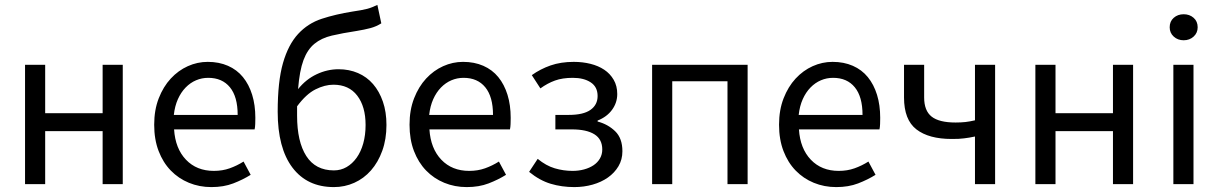

<svg xmlns="http://www.w3.org/2000/svg" viewBox="-20 -750 4963 782"><path d="M82 0V-486H164V-289H398V-486H480V0H398V-216H164V0Z M841 12Q792 12 749.5 -5.5Q707 -23 675.5 -55.5Q644 -88 626 -135Q608 -182 608 -242Q608 -302 626.5 -349.5Q645 -397 675.5 -430Q706 -463 745 -480.5Q784 -498 826 -498Q872 -498 908.5 -482Q945 -466 969.5 -436Q994 -406 1007 -364Q1020 -322 1020 -270Q1020 -257 1019.5 -244.5Q1019 -232 1017 -223H689Q694 -145 737.5 -99.5Q781 -54 851 -54Q886 -54 915.5 -64.5Q945 -75 972 -92L1001 -38Q969 -18 930 -3Q891 12 841 12ZM688 -282H948Q948 -356 916.5 -394.5Q885 -433 828 -433Q802 -433 778.5 -423Q755 -413 736 -393.5Q717 -374 704.5 -346Q692 -318 688 -282Z M1340 12Q1231 12 1171 -67.5Q1111 -147 1111 -295Q1111 -418 1132.5 -493Q1154 -568 1194 -611.5Q1234 -655 1290.5 -673.5Q1347 -692 1416 -703Q1436 -706 1450 -708.5Q1464 -711 1475.5 -714Q1487 -717 1496.5 -721Q1506 -725 1517 -730L1533 -655Q1513 -642 1488.5 -635.5Q1464 -629 1433 -624Q1374 -615 1331.5 -605Q1289 -595 1260.5 -571.5Q1232 -548 1216 -505Q1200 -462 1194 -387Q1226 -427 1269.5 -447.5Q1313 -468 1359 -468Q1402 -468 1438 -452.5Q1474 -437 1499.5 -407.5Q1525 -378 1539.5 -336Q1554 -294 1554 -241Q1554 -183 1537 -136Q1520 -89 1491 -56Q1462 -23 1423 -5.5Q1384 12 1340 12ZM1340 -56Q1368 -56 1391.5 -69.5Q1415 -83 1432.5 -107.5Q1450 -132 1459.5 -166Q1469 -200 1469 -241Q1469 -316 1435 -360.5Q1401 -405 1338 -405Q1303 -405 1265 -386Q1227 -367 1190 -317V-279Q1190 -173 1227.5 -114.5Q1265 -56 1340 -56Z M1881 12Q1832 12 1789.5 -5.5Q1747 -23 1715.5 -55.5Q1684 -88 1666 -135Q1648 -182 1648 -242Q1648 -302 1666.5 -349.5Q1685 -397 1715.5 -430Q1746 -463 1785 -480.5Q1824 -498 1866 -498Q1912 -498 1948.5 -482Q1985 -466 2009.5 -436Q2034 -406 2047 -364Q2060 -322 2060 -270Q2060 -257 2059.5 -244.5Q2059 -232 2057 -223H1729Q1734 -145 1777.5 -99.5Q1821 -54 1891 -54Q1926 -54 1955.5 -64.5Q1985 -75 2012 -92L2041 -38Q2009 -18 1970 -3Q1931 12 1881 12ZM1728 -282H1988Q1988 -356 1956.5 -394.5Q1925 -433 1868 -433Q1842 -433 1818.5 -423Q1795 -413 1776 -393.5Q1757 -374 1744.5 -346Q1732 -318 1728 -282Z M2319 12Q2268 12 2223 -1.5Q2178 -15 2135 -50L2170 -103Q2204 -75 2239.5 -64.5Q2275 -54 2312 -54Q2337 -54 2359 -60Q2381 -66 2397.5 -77Q2414 -88 2423.5 -104.5Q2433 -121 2433 -141Q2433 -183 2401 -203Q2369 -223 2309 -223H2242V-282H2297Q2356 -282 2385 -302.5Q2414 -323 2414 -359Q2414 -396 2386 -414.5Q2358 -433 2313 -433Q2271 -433 2240.5 -422Q2210 -411 2181 -390L2146 -444Q2181 -469 2222.5 -483.5Q2264 -498 2317 -498Q2353 -498 2385 -490Q2417 -482 2441 -466Q2465 -450 2479.5 -425Q2494 -400 2494 -367Q2494 -332 2473 -303Q2452 -274 2414 -259V-255Q2456 -244 2485.5 -215.5Q2515 -187 2515 -134Q2515 -100 2499 -73Q2483 -46 2456 -27Q2429 -8 2393.5 2Q2358 12 2319 12Z M2636 0V-486H3025V0H2943V-419H2718V0Z M3386 12Q3337 12 3294.5 -5.5Q3252 -23 3220.5 -55.5Q3189 -88 3171 -135Q3153 -182 3153 -242Q3153 -302 3171.5 -349.5Q3190 -397 3220.5 -430Q3251 -463 3290 -480.5Q3329 -498 3371 -498Q3417 -498 3453.5 -482Q3490 -466 3514.5 -436Q3539 -406 3552 -364Q3565 -322 3565 -270Q3565 -257 3564.5 -244.5Q3564 -232 3562 -223H3234Q3239 -145 3282.5 -99.5Q3326 -54 3396 -54Q3431 -54 3460.5 -64.5Q3490 -75 3517 -92L3546 -38Q3514 -18 3475 -3Q3436 12 3386 12ZM3233 -282H3493Q3493 -356 3461.5 -394.5Q3430 -433 3373 -433Q3347 -433 3323.5 -423Q3300 -413 3281 -393.5Q3262 -374 3249.5 -346Q3237 -318 3233 -282Z M3951 0V-194Q3938 -191 3927.5 -189.5Q3917 -188 3906.5 -186.5Q3896 -185 3884 -184.5Q3872 -184 3856 -184Q3763 -184 3712.5 -223Q3662 -262 3662 -353V-486H3744V-353Q3744 -299 3774.5 -275Q3805 -251 3872 -251Q3894 -251 3912 -253Q3930 -255 3951 -260V-486H4033V0Z M4197 0V-486H4279V-289H4513V-486H4595V0H4513V-216H4279V0Z M4759 0V-486H4841V0ZM4801 -586Q4777 -586 4760.5 -601Q4744 -616 4744 -639Q4744 -663 4760.5 -677.5Q4777 -692 4801 -692Q4825 -692 4841.5 -677.5Q4858 -663 4858 -639Q4858 -616 4841.5 -601Q4825 -586 4801 -586Z"/></svg>

Font: Processing Sans Pro
Style: Regular
Weight: 400
Designer: Paul D. Hunt
Foundry: Adobe Systems Incorporated
Version: Version 2.020;PS 2.000;hotconv 1.0.86;makeotf.lib2.5.63406